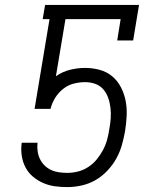

<svg xmlns="http://www.w3.org/2000/svg" viewBox="-20 -755 640 783"><path d="M254 8Q228 8 203 4.5Q178 1 155.5 -9Q133 -19 114.5 -34.5Q96 -50 84.5 -71.5Q73 -93 69 -118Q65 -143 68 -169L69 -173H133V-172Q131 -155 133.5 -138Q136 -121 143 -106.5Q150 -92 161.5 -80.5Q173 -69 188 -62Q203 -55 220 -52.5Q237 -50 254 -50Q276 -50 298 -55.5Q320 -61 340 -74Q360 -87 375 -105.5Q390 -124 400.5 -144Q411 -164 417 -186Q423 -208 426 -230Q430 -251 431.5 -272.5Q433 -294 430.5 -315.5Q428 -337 421 -356.5Q414 -376 401 -391Q388 -406 368.5 -413Q349 -420 327 -420Q304 -420 280.5 -414Q257 -408 237.5 -392.5Q218 -377 205 -356Q192 -335 186 -311H121L182 -677H154L164 -735H547L523 -590H458L472 -677H247L208 -444Q235 -463 266 -470.5Q297 -478 327 -478Q358 -478 387 -470Q416 -462 438 -443.5Q460 -425 473.5 -398.5Q487 -372 492.5 -343Q498 -314 496.5 -282.5Q495 -251 490 -220Q485 -192 477 -163.5Q469 -135 454 -108Q439 -81 417 -58Q395 -35 368.5 -20Q342 -5 312.5 1.5Q283 8 254 8Z"/></svg>

Font: Iosevka Slab LtExObl
Style: Regular
Weight: 300
Width: 7
Italic angle: -9°
Monospace: yes
Designer: Belleve Invis
Foundry: Belleve Invis
Version: Version 11.1.0; ttfautohint (v1.8.3)